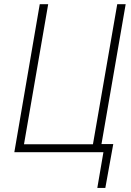

<svg xmlns="http://www.w3.org/2000/svg" viewBox="-20 -731 627 922"><path d="M170.9 -710.9 48.8 0H476.6L447.3 171.4H485.8L523.9 -39.1H467.3L583.5 -710.9H543L426.3 -38.1H95.2L211.4 -710.9Z"/></svg>

Font: Roboto Mono ExtraLight
Style: Italic
Weight: 250
Italic angle: -10°
Monospace: yes
Designer: Google
Version: Version 3.000